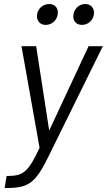

<svg xmlns="http://www.w3.org/2000/svg" viewBox="-20 -736 532 956"><path d="M208 -612C241 -612 268 -639 268 -674C268 -699 251 -716 225 -716C192 -716 164 -690 164 -656C164 -630 181 -612 208 -612ZM388 -612C420 -612 448 -638 448 -672C448 -698 431 -716 404 -716C372 -716 345 -689 345 -654C345 -629 362 -612 388 -612ZM3 200H17C124 200 158 172 221 44L492 -506H421L225 -86L160 -506H87L177 0C123 115 99 139 25 140H13Z"/></svg>

Font: Arthouse Owned
Style: Italic
Weight: 400
Italic angle: -10°
Designer: Jeremy Tribby
Foundry: Tribby Type
Version: Version 1.000;PS 001.000;hotconv 1.0.88;makeotf.lib2.5.64775